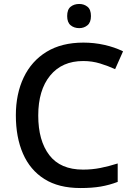

<svg xmlns="http://www.w3.org/2000/svg" viewBox="-20 -939 673 969"><path d="M400 -631Q293 -631 233 -557.5Q173 -484 173 -356Q173 -229 229 -156Q285 -83 399 -83Q445 -83 487.5 -91.5Q530 -100 574 -114V-21Q532 -5 488.5 2.5Q445 10 386 10Q276 10 204 -35.5Q132 -81 96 -163.5Q60 -246 60 -357Q60 -465 99.5 -548Q139 -631 215 -677.5Q291 -724 401 -724Q455 -724 506.5 -712.5Q558 -701 601 -680L561 -590Q526 -606 485.5 -618.5Q445 -631 400 -631ZM380 -919Q404 -919 421.5 -905Q439 -891 439 -858Q439 -826 421.5 -811.5Q404 -797 380 -797Q354 -797 336.5 -811.5Q319 -826 319 -858Q319 -891 336.5 -905Q354 -919 380 -919Z"/></svg>

Font: Noto Sans Kannada Medium
Style: Regular
Weight: 500
Designer: Jelle Bosma - Monotype Design Team
Foundry: Monotype Imaging Inc.
Version: Version 2.005; ttfautohint (v1.8.4.7-5d5b)